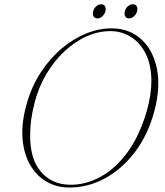

<svg xmlns="http://www.w3.org/2000/svg" viewBox="-20 -840 750 872"><path d="M494.5 -711Q569.5 -709 621.8 -661.5Q674 -614 692 -531Q710 -448 682 -339Q653 -228.5 592.5 -149Q532 -69.5 452.5 -27.8Q373 14 285.5 11.5Q230.5 9.5 186 -18.2Q141.5 -46 114 -96.2Q86.5 -146.5 82 -216.2Q77.5 -286 102 -371Q124 -448 165.2 -511.2Q206.5 -574.5 260.2 -619.8Q314 -665 374.2 -689Q434.5 -713 494.5 -711ZM294.5 -1Q366 1 434.5 -35.8Q503 -72.5 558.5 -147.8Q614 -223 647 -337Q668 -412 667.5 -474.5Q667 -545 642.5 -594.5Q618 -644 577.5 -670.5Q537 -697 487.5 -698.5Q431 -700 376 -676Q321 -652 273 -607.2Q225 -562.5 189.2 -501.5Q153.5 -440.5 136 -369Q126 -330 121.5 -295.2Q117 -260.5 117 -229.5Q115.5 -119.5 164.8 -61.2Q214 -3 294.5 -1ZM422.5 -756.5Q410 -756.5 404.8 -766Q399.5 -775.5 403 -788.5Q406.5 -802 416.8 -811.2Q427 -820.5 439.5 -820.5Q452 -820.5 457 -811.2Q462 -802 458.5 -788.5Q455 -775.5 445 -766Q435 -756.5 422.5 -756.5ZM566 -756.5Q553.5 -756.5 548.5 -766Q543.5 -775.5 547 -788.5Q550 -802 560.5 -811.2Q571 -820.5 583 -820.5Q596 -820.5 601 -811.2Q606 -802 602.5 -788.5Q599 -775.5 588.8 -766Q578.5 -756.5 566 -756.5Z"/></svg>

Font: Fraunces 72pt Thin
Style: Italic
Weight: 100
Italic angle: -16°
Version: Version 1.000;[b76b70a41]